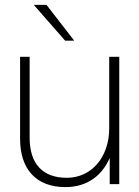

<svg xmlns="http://www.w3.org/2000/svg" viewBox="-20 -752 569 784"><path d="M101 -190V-520H62V-185C62 -63 126 12 247 12C339 12 398 -38 428 -107V0H467V-520H426V-229C426 -108 352 -26 253 -26C156 -26 101 -81 101 -190ZM118 -732 246 -586H283L170 -732Z"/></svg>

Font: Aspekta 150
Style: Regular
Weight: 150
Designer: Ivo Dolenc
Version: Version 2.000